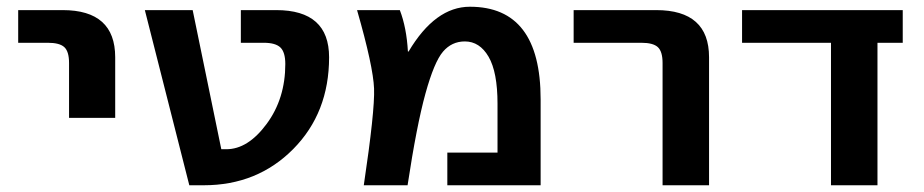

<svg xmlns="http://www.w3.org/2000/svg" viewBox="-20 -550 2744 570"><path d="M34 -423V-520H166Q322 -520 322 -380V-200H185V-363Q185 -397 171 -410Q157 -423 122 -423Z M827 -360Q827 -395 812.5 -409Q798 -423 763 -423H695V-520H800Q957 -520 957 -380Q957 -215 850.5 -107.5Q744 0 585 0H542L410 -520H552L637 -107H652Q716 -107 771.5 -182Q827 -257 827 -360Z M1191 -397H1193Q1272 -530 1375 -530Q1585 -530 1585 -255V0H1308V-97H1457V-242Q1457 -336 1430.5 -381.5Q1404 -427 1360 -427Q1321 -427 1295 -396.5Q1269 -366 1243 -272Q1217 -178 1190 0H1060Q1093 -221 1090.5 -287Q1088 -353 1040 -520H1167Q1187 -468 1191 -397Z M1683 -423V-520H1928Q2085 -520 2085 -380V0H1947V-363Q1947 -397 1933 -410Q1919 -423 1884 -423Z M2585 0H2447V-423H2183V-520H2660V-423H2585Z"/></svg>

Font: M PLUS 1p
Style: Bold
Weight: 700
Version: Version 1.062